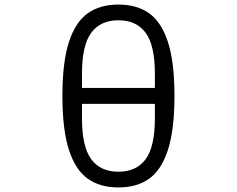

<svg xmlns="http://www.w3.org/2000/svg" viewBox="-20 -810 1040 843"><path d="M254 -389Q254 -537 282.5 -625Q311 -713 365 -751.5Q419 -790 500 -790Q581 -790 635 -751.5Q689 -713 717.5 -625Q746 -537 746 -389Q746 -241 717.5 -152.5Q689 -64 635 -25.5Q581 13 500 13Q419 13 365 -25.5Q311 -64 282.5 -152.5Q254 -241 254 -389ZM340 -424H660V-487Q660 -611 619.5 -666Q579 -721 500 -721Q421 -721 380.5 -666Q340 -611 340 -487ZM660 -290V-354H340V-290Q340 -166 380.5 -111Q421 -56 500 -56Q579 -56 619.5 -111Q660 -166 660 -290Z"/></svg>

Font: IBM Plex Sans JP
Style: Regular
Weight: 400
Designer: Mike Abbink; Paul van der Laan; Pieter van Rosmalen; Wujin Sim; Yejin Wi; Jinhee Kim; Boomi Park; Yona Kim; Kichan Ma
Foundry: Sandoll Inc.
Version: Version 1.000